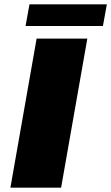

<svg xmlns="http://www.w3.org/2000/svg" viewBox="-20 -866 513 886"><path d="M28 0 149 -688H383L262 0ZM98 -746 116 -846H473L455 -746Z"/></svg>

Font: Archivo SemiExpanded Black
Style: Italic
Weight: 900
Width: 6
Italic angle: -10°
Designer: Hector Gatti
Foundry: Omnibus-Type
Version: Version 2.001